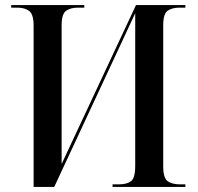

<svg xmlns="http://www.w3.org/2000/svg" viewBox="-20 -734 779 754"><path d="M112 -633Q112 -678 94.5 -691Q77 -704 48 -704H24V-714H311V-704H286Q257 -704 239.5 -691.5Q222 -679 222 -635V-90L514 -714H708V-704H685Q656 -704 638.5 -692Q621 -680 621 -635V-81Q621 -34 639 -22Q657 -10 687 -10H708V0H422V-10H447Q477 -10 494 -22Q511 -34 511 -82V-682L193 0H112Z"/></svg>

Font: Noto Serif Display SemiCondensed Medium
Style: Regular
Weight: 500
Width: 4
Designer: Monotype Design Team
Foundry: Monotype Imaging Inc.
Version: Version 2.009